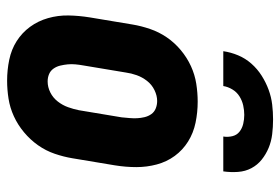

<svg xmlns="http://www.w3.org/2000/svg" viewBox="-144 -636 788 540"><g transform="rotate(90 250.0 -366.0)"><path d="M207 8Q207 8 207 8Q207 8 207 8Q177 8 148 2Q119 -4 95.5 -19Q72 -34 55.5 -56.5Q39 -79 31 -107Q23 -135 23.5 -164.5Q24 -194 29 -225L49 -345Q53 -369 61.5 -394Q70 -419 85 -441Q100 -463 121 -480.5Q142 -498 166 -509Q190 -520 215.5 -524Q241 -528 266 -528Q266 -528 266 -528Q266 -528 266 -528Q296 -528 325 -522Q354 -516 378 -501Q402 -486 418.5 -463.5Q435 -441 442.5 -413Q450 -385 450 -355.5Q450 -326 445 -295L425 -175Q421 -151 412.5 -126Q404 -101 388.5 -79Q373 -57 352 -39.5Q331 -22 307 -11Q283 0 257.5 4Q232 8 207 8ZM209 -106Q225 -106 240 -113.5Q255 -121 265.5 -134.5Q276 -148 281.5 -163.5Q287 -179 290 -194L310 -314Q311 -325 312 -336Q313 -347 312.5 -357.5Q312 -368 309.5 -378.5Q307 -389 301 -397.5Q295 -406 285 -410Q275 -414 264 -414Q249 -414 233.5 -406.5Q218 -399 207.5 -385.5Q197 -372 191.5 -356.5Q186 -341 184 -326L164 -206Q162 -195 161 -184Q160 -173 161 -162.5Q162 -152 164.5 -141.5Q167 -131 173 -122.5Q179 -114 188.5 -110Q198 -106 209 -106ZM124 -600Q127 -621 135.5 -641.5Q144 -662 159 -679Q174 -696 193 -708Q212 -720 232.5 -727.5Q253 -735 274 -737.5Q295 -740 316 -740Q337 -740 357.5 -737.5Q378 -735 396 -727.5Q414 -720 429 -708Q444 -696 453 -679Q462 -662 463.5 -641.5Q465 -621 462 -600H364Q366 -613 363 -625.5Q360 -638 350.5 -645.5Q341 -653 328.5 -656Q316 -659 303 -659Q290 -659 276.5 -656Q263 -653 251 -645.5Q239 -638 231.5 -625.5Q224 -613 222 -600Z"/></g></svg>

Font: Iosevka SS04 Heavy Oblique
Style: Regular
Weight: 900
Italic angle: -9°
Monospace: yes
Designer: Belleve Invis
Foundry: Belleve Invis
Version: Version 19.0.0; ttfautohint (v1.8.4)